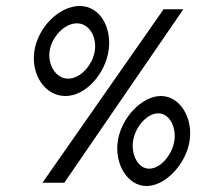

<svg xmlns="http://www.w3.org/2000/svg" viewBox="-20 -611 660 642"><path d="M95 -441C83 -363 129 -290 199 -290C266 -290 331 -363 343 -441C355 -519 314 -591 247 -591C177 -591 107 -519 95 -441ZM146 -441C153 -487 195 -533 237 -533C279 -533 304 -487 297 -441C290 -395 250 -348 208 -348C166 -348 139 -395 146 -441ZM122 0H195L593 -580H527ZM374 -140C362 -62 407 11 470 11C533 11 602 -62 614 -140C626 -218 581 -290 518 -290C455 -290 386 -218 374 -140ZM425 -140C432 -186 471 -232 509 -232C547 -232 570 -186 563 -140C556 -94 517 -47 479 -47C441 -47 418 -94 425 -140Z"/></svg>

Font: Charger Pro
Style: NarObl
Weight: 400
Designer: Jasper
Foundry: Cannot Into Space Fonts
Version: Version 1.09